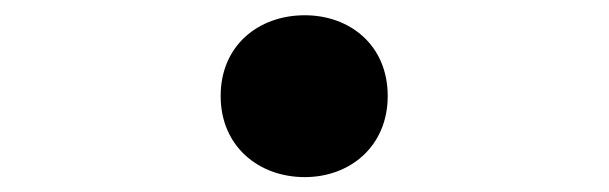

<svg xmlns="http://www.w3.org/2000/svg" viewBox="-20 -464 818 258"><path d="M389.5 -226C450.5 -226 501 -267.5 501 -335C501 -403 450.5 -443.5 389.5 -443.5C327.5 -443.5 276.5 -403 276.5 -335C276.5 -267.5 327.5 -226 389.5 -226Z"/></svg>

Font: Monaspace Neon Wide
Style: Bold
Weight: 700
Width: 7
Designer: Riley Cran & the Lettermatic Team
Foundry: Lettermatic
Version: Version 1.000 (Monaspace Neon)